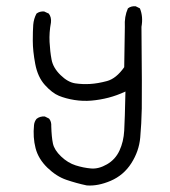

<svg xmlns="http://www.w3.org/2000/svg" viewBox="-20 -551 540 609"><path d="M254.9 37.1Q222.7 30.3 190.9 19.5Q159.2 8.8 130.4 -19Q101.6 -46.9 92.8 -81.1Q84 -115.2 87.9 -154.3Q88.9 -165 95.7 -173.8Q106.4 -182.6 122.1 -181.6L135.7 -174.8Q143.6 -165 142.6 -150.4Q143.6 -116.2 147.9 -95.7Q152.3 -75.2 173.8 -54.7Q195.3 -34.2 220.2 -26.4Q245.1 -18.6 269 -16.6Q293 -14.6 319.3 -29.8Q345.7 -44.9 358.9 -73.2Q372.1 -101.6 374 -136.7Q376 -171.9 377.9 -260.7Q350.6 -248 324.2 -241.2Q297.9 -234.4 270.5 -231.9Q243.2 -229.5 215.8 -233.9Q188.5 -238.3 167 -247.1Q145.5 -255.9 122.6 -281.2Q99.6 -306.6 91.8 -348.1Q84 -389.6 84 -421.4Q84 -453.1 85.4 -472.2Q86.9 -491.2 95.7 -507.8Q105.5 -515.6 120.1 -514.6L134.8 -507.8Q143.6 -496.1 141.6 -479.5Q135.7 -448.2 137.2 -418Q138.7 -387.7 143.6 -361.8Q148.4 -335.9 171.9 -313Q195.3 -290 218.8 -286.6Q242.2 -283.2 266.1 -284.7Q290 -286.1 319.3 -293.9Q348.6 -301.8 374 -337.9L376 -465.8Q374 -498 385.7 -524.4Q395.5 -532.2 410.2 -531.2L423.8 -524.4Q434.6 -498 428.7 -465.8Q430.7 -254.9 429.7 -206.5Q428.7 -158.2 424.8 -114.7Q420.9 -71.3 396.5 -33.2Q372.1 4.9 331.1 22.5Q290 40 254.9 37.1Z"/></svg>

Font: NaikaiFont
Style: Regular
Weight: 400
Version: Version 1.67